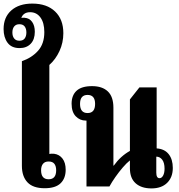

<svg xmlns="http://www.w3.org/2000/svg" viewBox="-33 -1039 1000 1070"><path d="M216 10Q151 10 120 -23Q89 -56 89 -115V-698Q144 -717 179 -756Q214 -795 214 -860Q214 -912 192.5 -941.5Q171 -971 135 -971Q115 -971 102.5 -962Q90 -953 86 -939Q94 -941 104 -940Q131 -938 146 -917Q161 -896 161 -862Q161 -819 138 -795Q115 -771 76 -771Q31 -771 9 -801Q-13 -831 -13 -877Q-13 -943 30 -981Q73 -1019 147 -1019Q228 -1019 274 -975Q320 -931 320 -854Q320 -801 298.5 -754.5Q277 -708 242 -677V-181Q246 -182 253.5 -182.5Q261 -183 269 -182Q298 -178 315.5 -155Q333 -132 333 -93Q333 -45 304.5 -17.5Q276 10 216 10ZM75 -812Q95 -812 104.5 -824.5Q114 -837 114 -858Q114 -879 104.5 -891.5Q95 -904 75 -904Q56 -904 46 -891.5Q36 -879 36 -858Q36 -837 46 -824.5Q56 -812 75 -812ZM238 -40Q280 -40 280 -90Q280 -113 270 -126Q260 -139 238 -139Q217 -139 206.5 -126Q196 -113 196 -90Q196 -40 238 -40Z M449 0V-367H445Q412 -367 389 -391Q366 -415 366 -461Q366 -508 394 -533.5Q422 -559 480 -559Q537 -559 568 -529.5Q599 -500 599 -439V-116H601Q639 -169 691 -198V-485L744 -552H840V-212Q884 -209 907 -180Q930 -151 930 -103Q930 -51 898.5 -20Q867 11 811 11Q755 11 723 -17.5Q691 -46 691 -101V-145Q673 -131 651.5 -106Q630 -81 610 -52.5Q590 -24 577 0ZM455 -409Q497 -409 497 -460Q497 -510 455 -510Q413 -510 413 -460Q413 -409 455 -409ZM856 -46Q868 -46 876 -60.5Q884 -75 884 -99Q884 -132 871 -149Q858 -166 838 -166V-77Q838 -46 856 -46Z"/></svg>

Font: Noto Serif Thai Condensed ExtraBold
Style: Regular
Weight: 800
Width: 3
Designer: Monotype Design Team
Foundry: Monotype Imaging Inc.
Version: Version 2.002; ttfautohint (v1.8.4.7-5d5b)